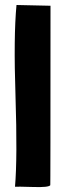

<svg xmlns="http://www.w3.org/2000/svg" viewBox="-20 -747 248 768"><path d="M182 -724Q182 14 181 -6Q174 3 113 1Q46 -1 40 0Q50 -115 42 -363Q34 -601 46 -727Z"/></svg>

Font: Londrina Solid
Style: Regular
Weight: 400
Designer: Marcelo Magalhaes
Foundry: Marcelo Magalh„es
Version: Version 1.001 2011